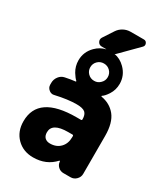

<svg xmlns="http://www.w3.org/2000/svg" viewBox="-233 -1095 1045 1191"><g transform="rotate(30 289.5 -499.0)"><path d="M338.9 -629.9Q357.4 -647.5 357.4 -673.3Q357.4 -699.2 339.4 -717.3Q321.3 -735.4 294.9 -735.4Q268.6 -735.4 250.5 -717.3Q232.4 -699.2 232.4 -673.3Q232.4 -647.5 250.5 -629.4Q268.6 -611.3 294.9 -611.3Q321.3 -611.3 338.9 -629.9ZM345.7 -361.3Q352.5 -361.3 352.5 -369.1Q352.5 -402.3 335.9 -417Q318.4 -431.6 275.4 -431.6Q211.9 -431.6 127 -412.1Q121.1 -410.2 116.2 -410.2Q100.6 -410.2 88.9 -419.9Q71.3 -433.6 71.3 -455.1V-467.8Q71.3 -493.2 86.9 -513.7Q102.5 -534.2 127 -539.1Q163.1 -546.9 199.2 -550.8Q200.2 -550.8 200.7 -552.7Q201.2 -554.7 200.2 -555.7Q186.5 -567.4 168.9 -595.7Q147.5 -631.8 147.5 -673.8Q147.5 -734.4 191.4 -778.3Q222.7 -809.6 262.7 -818.4Q262.7 -819.3 261.7 -819.3H229.5Q210.9 -819.3 202.1 -835.9Q198.2 -843.8 198.2 -850.6Q198.2 -859.4 203.1 -867.2L251 -940.4Q265.6 -962.9 289.1 -975.6Q312.5 -988.3 339.8 -988.3H434.6Q450.2 -988.3 456.5 -973.6Q462.9 -959 452.1 -947.3L328.1 -822.3Q325.2 -819.3 321.3 -819.3Q364.3 -812.5 398.4 -778.3Q442.4 -734.4 442.4 -673.8Q442.4 -630.9 419.9 -595.7Q400.4 -565.4 382.8 -554.7Q381.8 -553.7 382.3 -551.8Q382.8 -549.8 383.8 -549.8Q448.2 -539.1 486.3 -492.2Q525.4 -443.4 525.4 -349.6V-78.1Q525.4 -54.7 508.3 -37.6Q491.2 -20.5 467.8 -20.5H416Q394.5 -20.5 378.4 -35.6Q362.3 -50.8 361.3 -73.2Q361.3 -74.2 359.4 -75.2Q357.4 -76.2 356.4 -75.2Q297.9 -10.7 204.1 -10.7Q132.8 -10.7 86.9 -56.6Q41 -102.5 41 -175.8Q41 -361.3 314.5 -361.3ZM352.5 -248Q352.5 -255.9 345.7 -255.9H314.5Q201.2 -255.9 201.2 -189.5Q201.2 -164.1 214.8 -150.9Q228.5 -137.7 252 -137.7Q296.9 -137.7 324.7 -166Q352.5 -194.3 352.5 -241.2Z"/></g></svg>

Font: Gen Jyuu Gothic Heavy
Style: Bold
Weight: 900
Designer: [Source Han Sans]
Ryoko NISHIZUKA  (kana & ideographs); Paul D. Hunt (Latin, Greek & Cyrillic); Wenlong ZHANG  (bopomofo
Version: Version 1.002.20150607